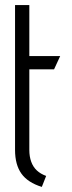

<svg xmlns="http://www.w3.org/2000/svg" viewBox="-20 -720 281 753"><path d="M95 -132V-448H192L216 -500H95V-700H39V-132Q39 -74 64 -39Q89 -4 144 13L161 -30Q139 -38 124.5 -51.5Q110 -65 102.5 -85.5Q95 -106 95 -132Z"/></svg>

Font: Advent Pro
Style: Regular
Weight: 400
Designer: VivaRado, Andreas Kalpakidis
Foundry: VivaRado, Andreas Kalpakidis
Version: Version 3.000